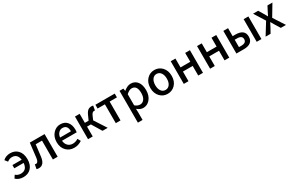

<svg xmlns="http://www.w3.org/2000/svg" viewBox="218 -2190 6168 4039"><g transform="rotate(-30 3302.5 -170.5)"><path d="M36 -498Q106 -564 210 -564Q323 -564 392 -493Q468 -415 468 -274Q468 -135 394 -59Q324 13 207 13Q97 13 26 -55L71 -124Q125 -77 196 -77Q345 -77 358 -245H131V-324H356Q335 -474 204 -474Q141 -474 88 -431Z M527 4 547 -101Q563 -97 573 -97Q630 -97 643 -203L684 -550H1043V0H927V-458H774Q750 -249 739 -172Q715 13 582 13Q553 13 527 4Z M1255 -63Q1177 -142 1177 -274Q1177 -403 1254 -486Q1327 -564 1428 -564Q1535 -564 1595 -492Q1652 -423 1652 -303Q1652 -267 1647 -245H1290Q1297 -167 1343 -122Q1388 -77 1460 -77Q1528 -77 1591 -118L1631 -45Q1544 13 1445 13Q1330 13 1255 -63ZM1553 -324Q1553 -474 1430 -474Q1376 -474 1338 -435Q1297 -394 1289 -324Z M2259 0H2133L1988 -239H1895V0H1781V-550H1895V-331H1986L2038 -447Q2069 -515 2106 -541Q2139 -564 2192 -564Q2211 -564 2228 -557L2209 -450Q2199 -453 2190 -453Q2143 -453 2113 -384L2072 -289Z M2455 -458H2277V-550H2747V-458H2570V0H2455Z M2863 -550H2957L2966 -490H2969Q3058 -564 3138 -564Q3241 -564 3300 -487Q3356 -413 3356 -284Q3356 -148 3284 -65Q3217 13 3119 13Q3047 13 2974 -49L2977 45V223H2863ZM3197 -134Q3237 -188 3237 -282Q3237 -468 3108 -468Q3047 -468 2977 -401V-132Q3035 -82 3097 -82Q3159 -82 3197 -134Z M3533 -62Q3454 -143 3454 -274Q3454 -407 3533 -488Q3606 -564 3713 -564Q3820 -564 3894 -488Q3972 -407 3972 -274Q3972 -143 3894 -62Q3820 13 3713 13Q3606 13 3533 -62ZM3816 -134Q3854 -186 3854 -274Q3854 -362 3816 -415Q3778 -469 3713 -469Q3649 -469 3611 -415Q3573 -362 3573 -274Q3573 -187 3611 -134Q3649 -81 3713 -81Q3778 -81 3816 -134Z M4107 -550H4221V-335H4458V-550H4573V0H4458V-234H4221V0H4107Z M4746 -550H4860V-335H5097V-550H5212V0H5097V-234H4860V0H4746Z M5385 -550H5499V-356H5565Q5789 -356 5789 -180Q5789 0 5565 0H5385ZM5556 -90Q5678 -90 5678 -180Q5678 -269 5556 -269H5499V-90ZM5878 -550H5993V0H5878Z M6272 -287 6107 -550H6231L6297 -439Q6313 -409 6349 -347H6353L6399 -439L6457 -550H6577L6412 -274L6589 0H6464L6392 -116Q6358 -178 6335 -214H6330Q6307 -173 6279 -116L6215 0H6094Z"/></g></svg>

Font: Noto Sans S Chinese Medium
Style: Regular
Weight: 500
Designer: Ryoko NISHIZUKA  (kana & ideographs); Paul D. Hunt (Latin, Greek & Cyrillic); Wenlong ZHANG  (bopomofo); Sandoll Communi
Foundry: Adobe Systems Incorporated
Version: Version 1.000;PS 1;hotconv 1.0.78;makeotf.lib2.5.61930